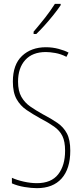

<svg xmlns="http://www.w3.org/2000/svg" viewBox="-20 -970 429 1000"><path d="M346 -185Q346 -91 301 -40.5Q256 10 172 10Q144 10 107.5 4Q71 -2 42 -15V-44Q68 -32 104 -24Q140 -16 172 -16Q247 -16 283 -62Q319 -108 319 -185Q319 -233 305 -261.5Q291 -290 262 -310.5Q233 -331 189 -354Q151 -375 118.5 -397Q86 -419 66.5 -453.5Q47 -488 47 -545Q47 -634 95 -679Q143 -724 219 -724Q253 -724 285 -715.5Q317 -707 337 -696L326 -674Q297 -689 268 -694Q239 -699 219 -699Q149 -699 111.5 -657.5Q74 -616 74 -545Q74 -496 91.5 -465.5Q109 -435 138 -415Q167 -395 201 -376Q247 -352 279 -330Q311 -308 328.5 -275Q346 -242 346 -185ZM296 -943Q280 -919 257.5 -891Q235 -863 212 -837.5Q189 -812 169 -793H155V-805Q189 -845 215 -878Q241 -911 266 -950H296Z"/></svg>

Font: Noto Sans Gujarati UI ExtraCondensed Thin
Style: Regular
Weight: 100
Width: 2
Designer: Jelle Bosma - Monotype Design Team, Universal Thirst
Foundry: Monotype Imaging Inc.
Version: Version 2.106; ttfautohint (v1.8.4.7-5d5b)